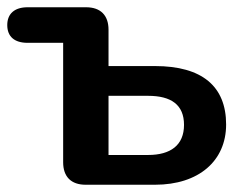

<svg xmlns="http://www.w3.org/2000/svg" viewBox="-22 -509 675 529"><path d="M405 0C526 0 601 -66 601 -166C601 -271 535 -327 405 -327H277V-427C277 -467 255 -489 215 -489H54C18 -489 -2 -471 -2 -440C-2 -408 18 -391 54 -391H152V-62C152 -22 174 0 214 0ZM277 -245H386C450 -245 485 -220 485 -165C485 -109 448 -82 386 -82H277Z"/></svg>

Font: Nunito
Style: Bold
Weight: 700
Designer: Vernon Adams
Foundry: Vernon Adams
Version: Version 3.602